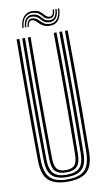

<svg xmlns="http://www.w3.org/2000/svg" viewBox="-102 -984 574 1040"><g transform="rotate(-10 184.5 -464.0)"><path d="M184.8 7.2Q113.5 7.2 79.2 -23.8Q45 -54.8 44.2 -131.5Q43.2 -202.2 42.8 -283.9Q42.2 -365.5 42.2 -452.8Q42.2 -540 42.8 -628.1Q43.2 -716.2 44.2 -800H59.5Q58.8 -723 58.2 -636.5Q57.8 -550 57.8 -461.1Q57.8 -372.2 58.2 -288.2Q58.8 -204.2 59.5 -132.5Q60.5 -65.2 89 -35.4Q117.5 -5.5 184.8 -5.5Q252 -5.5 280.4 -35.4Q308.8 -65.2 309.8 -132.5Q310.5 -203 311 -284.5Q311.5 -366 311.5 -453.2Q311.5 -540.5 311.1 -628.6Q310.8 -716.8 309.8 -800H325Q326.2 -697.8 326.8 -583.5Q327.2 -469.2 326.9 -353.8Q326.5 -238.2 325 -131.5Q324.2 -54.2 289.9 -23.5Q255.5 7.2 184.8 7.2ZM184.8 -18.2Q128.5 -18.2 102 -43.4Q75.5 -68.5 75 -131.5Q74 -209.8 73.5 -291.8Q73 -373.8 73 -458.2Q73 -542.8 73.5 -628.5Q74 -714.2 75 -800H90.2Q89.5 -719.2 88.9 -633.5Q88.2 -547.8 88.4 -461.2Q88.5 -374.8 89 -291.4Q89.5 -208 90.2 -132Q91 -76.2 113.2 -53.6Q135.5 -31 184.8 -31Q234 -31 256.1 -53.5Q278.2 -76 279 -132Q279.8 -207.5 280.2 -290Q280.8 -372.5 280.8 -458.2Q280.8 -544 280.2 -630.4Q279.8 -716.8 279 -800H294.2Q295.2 -718.2 295.8 -632.5Q296.2 -546.8 296.2 -460.6Q296.2 -374.5 295.8 -291.4Q295.2 -208.2 294.2 -131.5Q293.8 -69 267.6 -43.6Q241.5 -18.2 184.8 -18.2ZM184.8 -43.8Q143.5 -43.8 124.9 -63.4Q106.2 -83 105.8 -132.5Q104.5 -226.2 104.1 -338.6Q103.8 -451 104 -569.5Q104.2 -688 105.8 -800H121Q120.2 -719.8 119.8 -639.4Q119.2 -559 119.2 -476.8Q119.2 -394.5 119.8 -308.9Q120.2 -223.2 121.2 -132.5Q121.8 -90.5 136 -73.5Q150.2 -56.5 184.8 -56.5Q219.2 -56.5 233.4 -73.5Q247.5 -90.5 248 -132.5Q249.5 -258 249.9 -368.5Q250.2 -479 249.8 -584.5Q249.2 -690 248.2 -800H263.5Q264.5 -723.5 265 -637.2Q265.5 -551 265.5 -462.5Q265.5 -374 265 -289.6Q264.5 -205.2 263.5 -132.5Q263 -82.5 244.2 -63.1Q225.5 -43.8 184.8 -43.8ZM85.5 -855.8Q88.2 -898 109.4 -919Q130.5 -940 164 -935.8Q181.5 -933.8 191.9 -927Q202.2 -920.2 209.1 -912.2Q216 -904.2 222.6 -898Q229.2 -891.8 239 -890.2Q250.8 -888.5 257.4 -897.2Q264 -906 264.5 -925.2H271.5Q271.5 -903 262.9 -890.9Q254.2 -878.8 236.5 -880.5Q224 -881.8 216.4 -888Q208.8 -894.2 202.2 -902.1Q195.8 -910 186.4 -916.9Q177 -923.8 160.8 -926Q131.5 -930.5 113.1 -911.9Q94.8 -893.2 92.8 -855.8ZM100 -855.8Q102.2 -889.2 117.5 -904.8Q132.8 -920.2 157.5 -916.8Q172.8 -915 181.9 -908.2Q191 -901.5 197.8 -893.5Q204.5 -885.5 212.6 -879.2Q220.8 -873 234.2 -871.5Q255 -869 266.8 -883.4Q278.5 -897.8 278.8 -925.2H286Q286 -892.5 271.8 -875.4Q257.5 -858.2 232.5 -860.8Q217.5 -862 208.4 -868.4Q199.2 -874.8 192.1 -882.8Q185 -890.8 176.5 -897.5Q168 -904.2 154.5 -906.2Q133.2 -910 121 -896.1Q108.8 -882.2 107.2 -855.8ZM114.5 -855.8Q116.5 -878.2 125.6 -889Q134.8 -899.8 151.5 -897.2Q163.8 -895.5 172 -889Q180.2 -882.5 187.9 -874.5Q195.5 -866.5 205.4 -860Q215.2 -853.5 231 -851.8Q260 -848.8 276.6 -868.5Q293.2 -888.2 293.2 -925.2H300.5Q299.8 -883 281.1 -860.9Q262.5 -838.8 228.2 -841.8Q210.2 -843.2 198.9 -849.6Q187.5 -856 179.8 -864Q172 -872 164.9 -878.6Q157.8 -885.2 148.5 -887Q136.2 -889.8 129.4 -881.4Q122.5 -873 121.5 -855.8Z"/></g></svg>

Font: Big Shoulders Inline Display Thin Medium
Style: Regular
Weight: 500
Version: Version 2.002